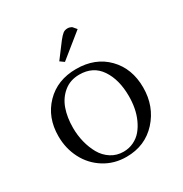

<svg xmlns="http://www.w3.org/2000/svg" viewBox="-152 -746 827 869"><g transform="rotate(-30 261.5 -312.0)"><path d="M41 -228Q41 -325.7 102.3 -388.9Q163.6 -452.1 262.2 -452.1Q361.8 -452.1 422.9 -389.6Q483.9 -327.1 483.9 -228Q483.9 -129.4 421.9 -61.3Q359.9 6.8 262.2 6.8Q198.2 6.8 147.2 -25.1Q96.2 -57.1 68.6 -110.6Q41 -164.1 41 -228ZM117.2 -228Q117.2 -189.5 126.2 -153.1Q135.3 -116.7 152.3 -86.7Q169.4 -56.6 198 -38.3Q226.6 -20 262.2 -20Q291.5 -20 315.9 -32Q340.3 -43.9 356.9 -63.7Q373.5 -83.5 385.5 -110.1Q397.5 -136.7 402.8 -166Q408.2 -195.3 408.2 -226.1Q408.2 -312.5 371.1 -367.7Q334 -422.9 262.2 -422.9Q214.4 -422.9 180.9 -395.5Q147.5 -368.2 132.3 -325.2Q117.2 -282.2 117.2 -228ZM213.9 -520 272 -597.2Q287.6 -616.7 297.1 -623.8Q306.6 -630.9 320.8 -630.9Q326.2 -630.9 331.8 -629.2Q337.4 -627.4 339.8 -626L342.8 -624L358.9 -605L234.9 -504.9Z"/></g></svg>

Font: Dehuti Alt
Style: Book
Weight: 400
Version: Version 1.2